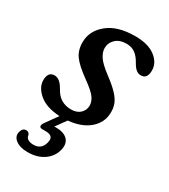

<svg xmlns="http://www.w3.org/2000/svg" viewBox="-169 -539 736 836"><g transform="rotate(30 199.5 -121.0)"><path d="M176.5 -40.5Q206 -40.5 222.8 -56.5Q239.5 -72.5 239.5 -95.5Q239.5 -115 225.8 -134.5Q212 -154 167.5 -186Q114.5 -224 94.2 -252.2Q74 -280.5 74.5 -320.5Q75 -377.5 123.8 -417.2Q172.5 -457 260.5 -457Q326.5 -457 362.2 -429.5Q398 -402 398 -363.5Q398 -321 366 -321Q353.5 -321 343 -328.8Q332.5 -336.5 321 -356.5Q307 -382.5 289 -396Q271 -409.5 244 -409.5Q210 -409.5 190.2 -390.8Q170.5 -372 170.5 -345.5Q170.5 -325.5 184.8 -303.5Q199 -281.5 241.5 -249.5Q280.5 -220.5 301 -198.2Q321.5 -176 328.5 -155.8Q335.5 -135.5 334.5 -112.5Q333 -64.5 294.8 -31.2Q256.5 2 189 8.5L151.5 60.5Q155 60 159.5 60Q200.5 60 219 79.5Q237.5 99 228.5 134Q218.5 171 186 193Q153.5 215 107 215Q67 215 45.5 198.2Q24 181.5 30.5 157.5Q36 135 54.5 135Q67 135 72.5 148Q74 162.5 85.2 168.5Q96.5 174.5 112 174.5Q152 174.5 162 134.5Q172.5 96.5 129.5 96.5H112.5Q99.5 96.5 98.5 88.2Q97.5 80 106 68.5L148.5 9.5Q81 6 45 -24.5Q9 -55 9 -91.5Q9.5 -133.5 42 -133.5Q68 -133.5 89 -97.5Q105 -66.5 127 -53.5Q149 -40.5 176.5 -40.5Z"/></g></svg>

Font: Fraunces 72pt SuperSoft
Style: Italic
Weight: 400
Italic angle: -16°
Version: Version 1.000;[b76b70a41]